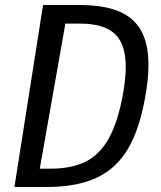

<svg xmlns="http://www.w3.org/2000/svg" viewBox="-20 -745 640 765"><path d="M151.5 -725H297Q390 -725 450.2 -701.2Q510.5 -677.5 541 -625Q571.5 -572.5 571.5 -486.5Q571.5 -430 559 -361Q536.5 -231.5 490.5 -153Q444.5 -74.5 366 -37.2Q287.5 0 166 0H37.5ZM470.5 -373Q481 -433 481 -478.5Q481 -570 437 -610.5Q393 -651 298 -651H240.5L138.5 -73H181Q264.5 -73 320.5 -100.5Q376.5 -128 413.2 -193.2Q450 -258.5 470.5 -373Z"/></svg>

Font: JuliaMono Italic
Style: Regular
Weight: 400
Italic angle: -9°
Monospace: yes
Designer: cormullion
Foundry: corm
Version: Version 0.049; ttfautohint (v1.8.4)